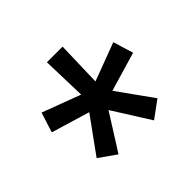

<svg xmlns="http://www.w3.org/2000/svg" viewBox="-106 -844 681 681"><g transform="rotate(-45 234.0 -503.5)"><path d="M318.8 -296.4 230.5 -436.5 144.5 -300.3 80.1 -345.7 176.8 -479.5 32.2 -522.9 56.2 -598.1 200.7 -543.9 195.8 -710.9H274.4L269.5 -541L412.6 -594.7L436 -518.6L288.6 -475.1L382.8 -343.3Z"/></g></svg>

Font: Roboto Slab
Style: Regular
Weight: 400
Designer: Google
Version: Version 2.000; ttfautohint (v1.8.1.43-b0c9)